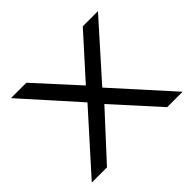

<svg xmlns="http://www.w3.org/2000/svg" viewBox="-123 -691 860 860"><g transform="rotate(-45 306.5 -261.5)"><path d="M19 0 259.3 -267.6 30.3 -523.4H127.9L307.6 -326.2L485.4 -523.4H581.5L353 -267.6L594.2 0H496.6L307.6 -209L115.2 0Z"/></g></svg>

Font: Lunasima
Style: Regular
Weight: 400
Designer: The DocRepair Project, Monotype Design Team
Foundry: Google
Version: Version 2.009